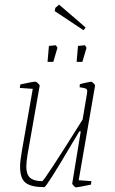

<svg xmlns="http://www.w3.org/2000/svg" viewBox="-20 -803 499 832"><path d="M321 -22 376 -18 374 -3Q317 9 309 9Q306 9 299 1.5Q292 -6 293 -8L330 -234H324L294 -184Q181 8 172 8Q116 8 91.5 -10.5Q67 -29 67 -81Q67 -105 75 -150L122 -418L66 -422L68 -437Q121 -449 134 -449Q137 -449 144.5 -442Q152 -435 152 -432L99 -131Q94 -99 94 -81Q94 -47 110.5 -32.5Q127 -18 163 -18Q171 -18 338 -285L357 -398Q358 -402 358 -408Q358 -416 352 -419Q346 -422 325 -425L326 -438Q339 -442 353.5 -445Q368 -448 375 -449Q378 -449 385 -442.5Q392 -436 392 -432ZM192 -604 222 -607 229 -596 211 -535H186ZM318 -604 348 -607 355 -596 337 -535H312ZM217 -755 220 -769 236 -783 351 -684 342 -672Z"/></svg>

Font: Grenze Thin
Style: Italic
Weight: 250
Italic angle: -10°
Designer: Renata Polastri
Foundry: Omnibus-Type
Version: Version 1.002; ttfautohint (v1.8)